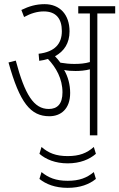

<svg xmlns="http://www.w3.org/2000/svg" viewBox="-20 -652 575 925"><path d="M318 -204C318 -244 308 -282 289 -315C306 -311 325 -310 344 -310C366 -310 390 -312 413 -318V0H449V-587H535V-622H357V-587H413V-353C389 -346 365 -344 338 -344C317 -344 294 -346 271 -350C263 -361 254 -372 245 -381C289 -405 315 -444 315 -501C315 -582 268 -632 195 -632C154 -632 120 -622 83 -604L96 -570C129 -588 160 -597 191 -597C250 -597 278 -562 278 -502C278 -441 244 -402 166 -393L169 -359C184 -361 198 -364 211 -368C250 -327 281 -273 281 -207C281 -151 256 -127 215 -127C143 -127 100 -195 56 -360L21 -351C75 -157 127 -92 218 -92C272 -92 318 -126 318 -204ZM306 135C366 135 411 116 442 89L432 56C398 86 362 100 306 100C249 100 213 85 180 56L170 89C201 116 247 135 306 135ZM306 253C366 253 410 236 442 210L432 177C398 205 362 219 306 219C249 219 213 204 180 177L170 210C201 235 245 253 306 253Z"/></svg>

Font: Noto Sans ExtraCondensed ExtraLight
Style: Regular
Weight: 200
Width: 2
Designer: Monotype Design Team
Foundry: Monotype Imaging Inc.
Version: Version 2.013